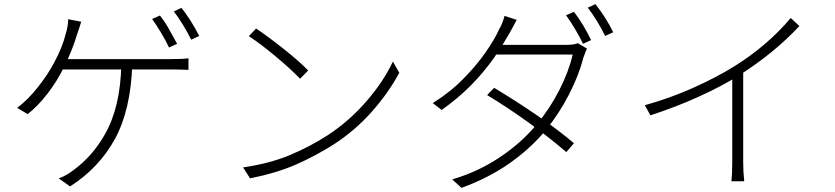

<svg xmlns="http://www.w3.org/2000/svg" viewBox="-20 -854 4040 929"><path d="M837 -642 798 -624Q784 -654 760 -694.5Q736 -735 716 -762L754 -779Q777 -750 793 -721.5Q809 -693 837 -642ZM944 -680 905 -662Q889 -695 865.5 -733.5Q842 -772 821 -799L858 -816Q904 -758 944 -680ZM363 -717Q354 -692 352 -685Q332 -616 291 -532Q257 -462 210 -401Q163 -340 114 -302L63 -332Q114 -370 163.5 -432.5Q213 -495 243 -553Q283 -627 299 -694Q309 -725 310 -761L373 -749ZM490 -568H595H692H767H804Q865 -568 892 -572V-516Q836 -518 804 -518H757H662H541H418H316H257L267 -568ZM319 48 264 9Q302 -4 337 -32Q428 -99 487 -203Q563 -335 567 -543H620Q613 -323 536.5 -182.5Q460 -42 319 48Z M1471 -513 1432 -473Q1385 -522 1311.5 -583Q1238 -644 1184 -679L1219 -716Q1279 -676 1355.5 -615Q1432 -554 1471 -513ZM1566 -200Q1670 -268 1753 -364Q1836 -460 1881 -556L1912 -502Q1860 -405 1779.5 -314Q1699 -223 1596 -156Q1506 -99 1412.5 -58Q1319 -17 1190 9L1156 -44Q1286 -63 1383.5 -104Q1481 -145 1566 -200Z M2840 -660 2801 -642Q2787 -672 2763 -712.5Q2739 -753 2719 -780L2757 -797Q2803 -737 2840 -660ZM2947 -698 2908 -680Q2892 -713 2869 -751Q2846 -789 2824 -817L2861 -834Q2913 -768 2947 -698ZM2757 -161 2720 -118Q2643 -185 2539 -260Q2435 -335 2337 -394L2371 -429Q2473 -368 2577.5 -296.5Q2682 -225 2757 -161ZM2811 -597 2803 -576Q2781 -490 2733.5 -397.5Q2686 -305 2622 -226Q2551 -139 2449 -66.5Q2347 6 2213 55L2168 14Q2292 -22 2399 -93.5Q2506 -165 2579 -255Q2641 -329 2686.5 -418.5Q2732 -508 2751 -590H2362L2385 -637H2723Q2757 -637 2776 -645L2820 -619Q2815 -609 2811 -597ZM2462 -724 2445 -693Q2418 -645 2373 -578Q2268 -428 2117 -322L2074 -355Q2160 -409 2224 -475Q2284 -536 2328 -598.5Q2372 -661 2396 -714Q2403 -725 2410.5 -744Q2418 -763 2421 -777L2480 -758Z M3536 -535Q3695 -635 3806 -767L3848 -728Q3785 -661 3714 -603Q3643 -545 3554 -488Q3473 -437 3360.5 -386Q3248 -335 3127 -296L3100 -345Q3220 -378 3334 -429Q3448 -480 3536 -535ZM3576 -529V-69Q3576 -20 3581 23H3519Q3523 -12 3523 -69V-508Z"/></svg>

Font: Merged Yaku Han JP Light
Style: Regular
Weight: 300
Designer: Ryoko NISHIZUKA 西塚涼子 (kana, bopomofo & ideographs); Paul D. Hunt (Latin, Greek & Cyrillic); Sandoll Communications 산돌커뮤니
Foundry: Adobe
Version: Version 2.004